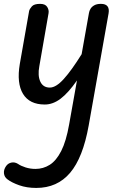

<svg xmlns="http://www.w3.org/2000/svg" viewBox="-36 -520 587 969"><path d="M147 428.5Q99 428.5 61 415Q23 401.5 1.5 385Q-14 373.5 -16 355Q-18 336.5 -5.5 318.5Q4.5 304 21.5 300.5Q38.5 297 54.5 307Q69.5 317.5 93.2 325Q117 332.5 143 332.5Q182 332.5 215 311.8Q248 291 273 242Q298 193 313 107.5L352.5 -114Q308.5 -51 269.8 -21.8Q231 7.5 190 7.5Q113 7.5 80.2 -46.2Q47.5 -100 64 -197.5L111 -464.5Q113.5 -475 124.8 -487.8Q136 -500.5 166.5 -500.5Q192.5 -500.5 202.2 -485Q212 -469.5 209 -453L162.5 -186Q153.5 -138 167.5 -108Q181.5 -78 215.5 -78Q246.5 -78 285.5 -121Q324.5 -164 376 -246.5L413 -454.5Q414.5 -465 420.8 -475.5Q427 -486 439.8 -493.2Q452.5 -500.5 473.5 -500.5Q497 -500.5 506.5 -488.2Q516 -476 512 -452.5L411.5 114Q382.5 276 317.8 352.2Q253 428.5 147 428.5Z"/></svg>

Font: Edu AU VIC WA NT Hand Medium
Style: Regular
Weight: 500
Version: Version 1.001